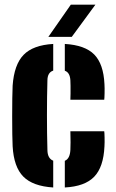

<svg xmlns="http://www.w3.org/2000/svg" viewBox="-20 -799 499 828"><path d="M34.5 -168Q33.5 -185 33 -220.2Q32.5 -255.5 32.5 -297Q32.5 -338.5 33 -375Q33.5 -411.5 34.5 -430Q41 -520.5 81.8 -562.5Q122.5 -604.5 209.5 -609.5V-494.5Q185 -486.5 184.5 -453Q182.5 -382 182.5 -302Q182.5 -222 184.5 -152Q185 -115.5 209.5 -106V9.5Q121.5 4 80.5 -37.5Q39.5 -79 34.5 -168ZM283.5 -369Q284 -378 284.2 -395.2Q284.5 -412.5 284.2 -429.2Q284 -446 283.5 -453Q281.5 -486.5 259.5 -494V-609.5Q346.5 -604.5 386.5 -563.8Q426.5 -523 430.5 -436Q431.5 -419.5 431 -397Q430.5 -374.5 429.5 -369ZM259.5 9.5V-105.5Q281.5 -114.5 283.5 -152Q285 -177.5 283.5 -233H429.5Q430.5 -228 431 -206.2Q431.5 -184.5 430.5 -168Q426.5 -78.5 386.2 -36.8Q346 5 259.5 9.5ZM188.5 -640 285.5 -779H391.5L289.5 -640Z"/></svg>

Font: Big Shoulders Stencil Display Black
Style: Regular
Weight: 900
Designer: Patric King
Foundry: XO Type Co
Version: Version 1.000